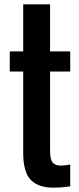

<svg xmlns="http://www.w3.org/2000/svg" viewBox="-20 -864 367 893"><path d="M87.9 -843.8H212.9V-625H306.6V-531.2H212.9V-166.5Q212.9 -150.9 214.4 -137.5Q215.8 -124 220.9 -114.3Q226.1 -104.5 236.6 -99.1Q247.1 -93.8 264.6 -93.8Q271.5 -93.8 283.4 -95.2Q295.4 -96.7 306.6 -98.6V2.9Q280.3 6.3 263.7 7.6Q247.1 8.8 229.5 8.8Q192.9 8.8 168.2 0.2Q143.6 -8.3 127.7 -22.9Q111.8 -37.6 103.8 -56.9Q95.7 -76.2 92 -97.9Q88.4 -119.6 88.1 -142.3Q87.9 -165 87.9 -186V-531.2H25.4V-625H87.9Z"/></svg>

Font: tigers
Style: Regular
Weight: 400
Designer: vernon adams
Foundry: vernon adams
Version: Version 1.2